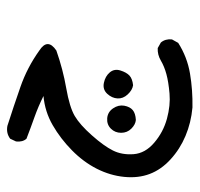

<svg xmlns="http://www.w3.org/2000/svg" viewBox="-31 -208 562 540"><g transform="rotate(-90 250.0 62.0)"><path d="M217.8 322.3Q174.8 318.4 137.7 302.7Q100.6 287.1 71.8 260.7Q43 234.4 30.8 202.1Q18.6 169.9 22.5 130.4Q26.4 90.8 45.4 53.2Q64.5 15.6 97.2 -16.6Q129.9 -48.8 168 -70.8Q206.1 -92.8 250 -96.7Q220.7 -111.3 190.4 -122.1Q160.2 -132.8 129.9 -144.5Q120.1 -155.3 122.1 -173.8L129.9 -190.4Q145.5 -202.1 166 -198.2Q220.7 -180.7 275.4 -161.6Q330.1 -142.6 377.9 -108.4Q414.1 -85 377.9 -60.5Q325.2 -42 272 -32.7Q218.8 -23.4 193.8 -8.8Q168.9 5.9 139.2 39.6Q109.4 73.2 96.7 98.6Q84 124 86.4 156.7Q88.9 189.5 118.7 214.8Q148.4 240.2 186 250.5Q223.6 260.7 256.8 257.8Q290 254.9 311.5 249Q333 243.2 349.6 233.4Q366.2 223.6 384.8 224.6L400.4 233.4Q411.1 246.1 409.2 264.6L399.4 282.2Q359.4 307.6 313 315.4Q266.6 323.2 217.8 322.3ZM182.6 163.1Q169.9 162.1 158.2 150.4Q146.5 138.7 146.5 121.6Q146.5 104.5 158.2 92.8Q169.9 81.1 187.5 82.5Q205.1 84 215.3 99.1Q225.6 114.3 222.7 130.4Q219.7 146.5 210.4 154.3Q201.2 162.1 182.6 163.1ZM280.3 155.3Q266.6 153.3 254.4 140.1Q242.2 127 243.2 111.3Q244.1 95.7 256.3 82.5Q268.6 69.3 287.1 73.2Q305.7 77.1 316.4 89.8Q327.1 102.5 321.8 119.6Q316.4 136.7 307.6 145Q298.8 153.3 280.3 155.3Z"/></g></svg>

Font: NaikaiFont
Style: Regular
Weight: 400
Version: Version 1.67